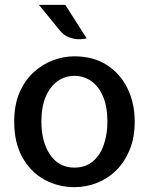

<svg xmlns="http://www.w3.org/2000/svg" viewBox="-20 -760 618 791"><path d="M286.5 11Q219 11 162.5 -20.2Q106 -51.5 72.2 -111.8Q38.5 -172 38.5 -259Q38.5 -328 60.5 -378.8Q82.5 -429.5 118.8 -462.5Q155 -495.5 199 -511.8Q243 -528 286.5 -528Q364 -528 419.8 -492.5Q475.5 -457 505.2 -396Q535 -335 535 -259Q535 -194.5 514.8 -144.2Q494.5 -94 459.8 -59.2Q425 -24.5 380.2 -6.8Q335.5 11 286.5 11ZM286.5 -69.5Q332.5 -69.5 362.8 -95.2Q393 -121 407.8 -164.2Q422.5 -207.5 422.5 -259Q422.5 -320.5 404.5 -362.5Q386.5 -404.5 355.8 -426Q325 -447.5 286.5 -447.5Q248.5 -447.5 217.8 -426Q187 -404.5 168.8 -362.5Q150.5 -320.5 150.5 -259Q150.5 -175.5 186.5 -122.5Q222.5 -69.5 286.5 -69.5ZM337 -602Q320 -597.5 300 -598.5Q280 -599.5 260.5 -608Q241 -616.5 226 -635L140.5 -740H249Z"/></svg>

Font: Expletus Sans Medium
Style: Regular
Weight: 500
Version: Version 7.500